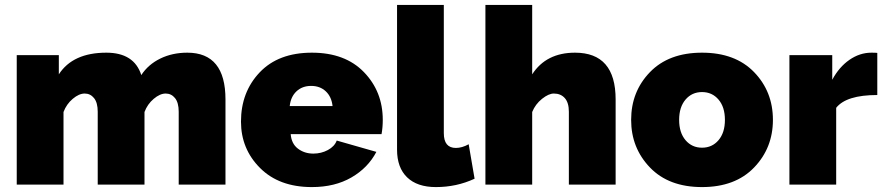

<svg xmlns="http://www.w3.org/2000/svg" viewBox="-20 -750 3595 780"><path d="M896 0H706V-296Q706 -333 691 -351.5Q676 -370 653 -370Q630 -370 604.5 -348.5Q579 -327 567 -295V0H377V-296Q377 -333 362 -351.5Q347 -370 324 -370Q301 -370 275.5 -348.5Q250 -327 238 -295V0H48V-526H219V-448Q276 -536 412 -536Q525 -536 554 -445Q582 -488 631 -512Q680 -536 741 -536Q896 -536 896 -346Z M1247 10Q1114 10 1036.5 -67.5Q959 -145 959 -256Q959 -376 1035 -456Q1111 -536 1247 -536Q1382 -536 1458.5 -457Q1535 -378 1535 -263Q1535 -232 1530 -205H1161Q1164 -166 1190.5 -146Q1217 -126 1253 -126Q1285 -126 1312 -140.5Q1339 -155 1348 -179L1509 -133Q1475 -68 1407.5 -29Q1340 10 1247 10ZM1157 -319H1331Q1327 -357 1303.5 -379Q1280 -401 1244 -401Q1208 -401 1184.5 -379Q1161 -357 1157 -319Z M1593 -730H1783V-209Q1783 -149 1832 -149Q1857 -149 1884 -164L1908 -24Q1835 10 1751 10Q1675 10 1634 -29.5Q1593 -69 1593 -142Z M2481 0H2291V-296Q2291 -333 2274.5 -351.5Q2258 -370 2230 -370Q2209 -370 2182 -348.5Q2155 -327 2142 -295V0H1952V-730H2142V-448Q2199 -536 2316 -536Q2481 -536 2481 -346Z M2544 -263Q2544 -378 2620.5 -457Q2697 -536 2832 -536Q2967 -536 3043.5 -457Q3120 -378 3120 -263Q3120 -149 3043.5 -69.5Q2967 10 2832 10Q2697 10 2620.5 -69.5Q2544 -149 2544 -263ZM2765 -180.5Q2791 -150 2832 -150Q2873 -150 2899 -180.5Q2925 -211 2925 -263Q2925 -315 2899 -345.5Q2873 -376 2832 -376Q2791 -376 2765 -345.5Q2739 -315 2739 -263Q2739 -211 2765 -180.5Z M3544 -364Q3418 -364 3377 -312V0H3187V-526H3361V-426Q3389 -478 3431 -507Q3473 -536 3520 -536Q3539 -536 3544 -535Z"/></svg>

Font: Raleway-v4020 Black
Style: Regular
Weight: 900
Designer: Matt McInerney, Pablo Impallari, Rodrigo Fuenzalida
Foundry: Matt McInerney, Pablo Impallari, Rodrigo Fuenzalida
Version: Version 4.020;PS 004.020;hotconv 1.0.88;makeotf.lib2.5.64775